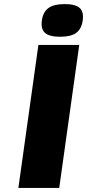

<svg xmlns="http://www.w3.org/2000/svg" viewBox="-20 -920 426 940"><path d="M168 -700H368L270 0H70ZM217.5 -881Q244 -900 296.5 -900Q349 -900 370 -881Q391 -862 385 -820Q379 -778 353 -759Q327 -740 274.5 -740Q222 -740 200.5 -759Q179 -778 185 -820Q191 -862 217.5 -881Z"/></svg>

Font: Fivo Sans Modern Heavy
Style: Regular
Weight: 900
Designer: Alexander Slobzheninov
Foundry: Alexander Slobzheninov
Version: 1.0